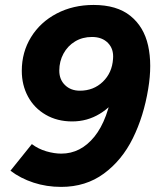

<svg xmlns="http://www.w3.org/2000/svg" viewBox="-20 -731 624 764"><path d="M569.7 -377.2Q551.9 -268.4 508.6 -180.8Q465.4 -93.2 393.4 -40.3Q321.4 12.7 223.4 12.7Q164.9 12.7 113.3 -4.3Q61.6 -21.3 21.6 -51.7L106.7 -157.6Q132.6 -138.2 164.3 -128.9Q196.1 -119.7 223.8 -119.7Q301 -119.7 355.6 -187.1Q410.2 -254.5 430.3 -388.7L459.6 -361.9Q426.8 -308.3 376.9 -278.1Q327 -247.8 267.3 -247.8Q207.8 -247.8 162.1 -274.3Q116.3 -300.7 91.5 -346.6Q66.7 -392.5 66.7 -449Q66.7 -523.5 103.6 -583.3Q140.5 -643.1 205.6 -677.2Q270.7 -711.3 352.3 -711.3Q444.9 -711.3 498.8 -667.9Q552.7 -624.5 569.4 -549.5Q586 -474.6 569.7 -377.2ZM215.9 -450Q215.9 -414.4 238.8 -392.3Q261.6 -370.1 297.9 -370.1Q352.2 -370.1 389.2 -405.7Q426.2 -441.3 429.8 -496.8Q433.2 -535.8 409.8 -559.9Q386.5 -583.9 346 -583.9Q308.2 -583.9 278.7 -566.1Q249.2 -548.3 232.6 -517.6Q215.9 -486.8 215.9 -450Z"/></svg>

Font: Oak Sans Light Italic
Style: Regular
Weight: 400
Italic angle: -9.5°
Foundry: Erik Kennedy, Walven
Version: Version 1.000;Glyphs 3.1.2 (3151)